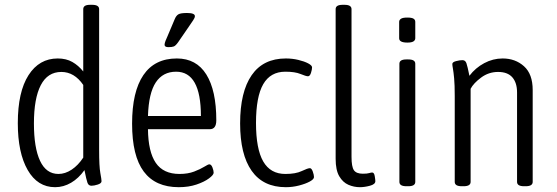

<svg xmlns="http://www.w3.org/2000/svg" viewBox="-20 -772 2313 798"><path d="M209 6Q136 6 95 -65.5Q54 -137 54 -260Q54 -390 98.5 -459.5Q143 -529 220 -529Q255 -529 280.5 -514.5Q306 -500 326 -475V-734Q326 -752 354 -752H363Q392 -752 392 -734V-149Q392 -80 397 -53Q402 -26 402 -19Q402 -10 386.5 -5Q371 0 360 0Q348 0 343.5 -12.5Q339 -25 331 -65Q307 -31 275.5 -12.5Q244 6 209 6ZM223 -49Q251 -49 278 -67Q305 -85 326 -117V-419Q289 -473 235 -473Q178 -473 149.5 -418Q121 -363 121 -259Q121 -158 146.5 -103.5Q172 -49 223 -49Z M723 6Q626 6 577.5 -59Q529 -124 529 -258Q529 -391 576 -460Q623 -529 715 -529Q796 -529 837.5 -462.5Q879 -396 879 -272Q879 -235 852 -235H595Q596 -141 627.5 -95Q659 -49 726 -49Q761 -49 787 -59Q813 -69 829 -79Q845 -89 850 -89Q858 -89 863 -76Q868 -63 868 -54Q868 -45 848.5 -30.5Q829 -16 796.5 -5Q764 6 723 6ZM595 -290H815Q815 -474 712 -474Q657 -474 627.5 -429.5Q598 -385 595 -290ZM680 -576Q664 -576 664 -586Q664 -592 668 -602.5Q672 -613 676 -621L706 -692Q712 -707 721.5 -712.5Q731 -718 757 -718Q790 -718 790 -705Q790 -698 783 -688Q776 -678 764 -660L720 -596Q710 -582 702.5 -579Q695 -576 680 -576Z M1168 6Q1074 6 1026 -62Q978 -130 978 -259Q978 -390 1026 -459.5Q1074 -529 1168 -529Q1195 -529 1220 -523Q1245 -517 1261 -508.5Q1277 -500 1277 -492Q1277 -483 1272.5 -469Q1268 -455 1260 -455Q1252 -455 1229 -464.5Q1206 -474 1166 -474Q1104 -474 1074 -422Q1044 -370 1044 -261Q1044 -153 1074 -101Q1104 -49 1166 -49Q1209 -49 1234 -61Q1259 -73 1268 -73Q1275 -73 1280 -59Q1285 -45 1285 -36Q1285 -27 1267.5 -17.5Q1250 -8 1223 -1Q1196 6 1168 6Z M1476 6Q1451 6 1428 -4Q1405 -14 1390 -39.5Q1375 -65 1375 -112V-734Q1375 -752 1404 -752H1412Q1441 -752 1441 -734V-120Q1441 -79 1451 -64.5Q1461 -50 1488 -50Q1506 -50 1514 -52.5Q1522 -55 1527 -55Q1535 -55 1537.5 -40Q1540 -25 1540 -19Q1540 -6 1517.5 0Q1495 6 1476 6Z M1669 2Q1640 2 1640 -16V-507Q1640 -525 1669 -525H1677Q1706 -525 1706 -507V-16Q1706 2 1677 2ZM1673 -595Q1639 -595 1639 -613V-681Q1639 -689 1646.5 -694Q1654 -699 1673 -699Q1691 -699 1698.5 -694.5Q1706 -690 1706 -681V-613Q1706 -605 1698.5 -600Q1691 -595 1673 -595Z M1899 2Q1870 2 1870 -16V-373Q1870 -420 1867.5 -446.5Q1865 -473 1862.5 -486.5Q1860 -500 1860 -506Q1860 -514 1875.5 -518Q1891 -522 1902 -522Q1914 -522 1918.5 -509.5Q1923 -497 1931 -457Q1956 -490 1992.5 -509.5Q2029 -529 2069 -529Q2122 -529 2158 -496.5Q2194 -464 2194 -398V-16Q2194 2 2165 2H2158Q2129 2 2129 -16V-388Q2129 -428 2109.5 -450.5Q2090 -473 2050 -473Q2011 -473 1979.5 -449.5Q1948 -426 1936 -403V-16Q1936 2 1907 2Z"/></svg>

Font: Asap Condensed Light
Style: Regular
Weight: 300
Width: 3
Designer: Pablo Cosgaya
Foundry: Omnibus-Type
Version: Version 3.001; ttfautohint (v1.8.4.7-5d5b)